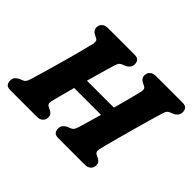

<svg xmlns="http://www.w3.org/2000/svg" viewBox="-144 -945 1189 1189"><g transform="rotate(45 451.0 -350.0)"><path d="M278.5 -133.5Q274.5 -115 278.5 -107Q282.5 -99 292.5 -94.5L308.5 -87Q322 -80 328.8 -71.2Q335.5 -62.5 335.5 -48.5Q335.5 -26.5 321.2 -13.2Q307 0 282 0H52Q24.5 0 15.5 -11.8Q6.5 -23.5 6.5 -41.5Q6 -59.5 16.2 -71.5Q26.5 -83.5 40 -89.5L59 -97Q71.5 -101.5 78 -110Q84.5 -118.5 91 -138.5Q99 -166 111.5 -208.5Q124 -251 138.2 -301Q152.5 -351 166.2 -401Q180 -451 191.2 -494.5Q202.5 -538 209 -566.5Q212 -581.5 209.5 -590.5Q207 -599.5 195 -605L178.5 -613Q151.5 -627 151.5 -651.5Q151.5 -673.5 165.8 -686.8Q180 -700 207 -700H436Q463 -700 472.2 -688.5Q481.5 -677 481.5 -659Q481.5 -641 471.2 -628.8Q461 -616.5 447 -610.5L428 -603Q414.5 -597.5 408.8 -590.2Q403 -583 397 -563.5Q387.5 -533 373.2 -482.8Q359 -432.5 343.5 -377.5H579.5Q595 -433.5 608.2 -484Q621.5 -534.5 629 -566.5Q632 -581.5 629.5 -590.5Q627 -599.5 615 -605L598.5 -613Q571.5 -627 571.5 -651.5Q571.5 -673.5 585.8 -686.8Q600 -700 627 -700H856Q883 -700 892.2 -688.5Q901.5 -677 901.5 -659Q901.5 -641 891.2 -628.8Q881 -616.5 867 -610.5L848 -603Q834.5 -597.5 828.8 -590.2Q823 -583 817 -563.5Q807.5 -532.5 793 -482.5Q778.5 -432.5 762.8 -375.5Q747 -318.5 733 -266.2Q719 -214 709.5 -177.8Q700 -141.5 698.5 -133.5Q694.5 -115 698.5 -107Q702.5 -99 712.5 -94.5L728.5 -87Q742 -80 748.8 -71.2Q755.5 -62.5 755.5 -48.5Q755.5 -26.5 741.2 -13.2Q727 0 702 0H472Q444.5 0 435.5 -11.8Q426.5 -23.5 426.5 -41.5Q426.5 -59.5 436.5 -71.5Q446.5 -83.5 460 -89.5L479 -97Q491.5 -101.5 498 -110Q504.5 -118.5 511 -138.5Q518.5 -164 530 -203.8Q541.5 -243.5 555 -289.5H319.5Q303.5 -230.5 292 -186.5Q280.5 -142.5 278.5 -133.5Z"/></g></svg>

Font: Fraunces 9pt S100
Style: Bold Italic
Weight: 700
Italic angle: -16°
Version: Version 1.000; ttfautohint (v1.8.3)